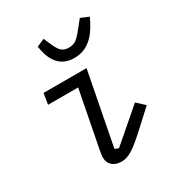

<svg xmlns="http://www.w3.org/2000/svg" viewBox="-182 -892 964 1029"><g transform="rotate(-30 300.0 -377.5)"><path d="M272 12.1C317.1 12.1 354 -12.1 448.2 -99.1L539.1 -182.9L491.8 -226.9L295.1 -57.2L272 -66.1L359 -516H93L82 -448.9H268.1L199.9 -96.9C198.2 -84.9 195 -70 195 -57.2C195 -17 221.9 12.1 272 12.1ZM190 -746.1C198.9 -685 225.1 -595.2 331 -595.2C436.1 -595.2 483 -683.9 512.1 -746.1L462 -767L435 -733C392 -679 375 -658 333.1 -658C288 -658 274.9 -682.9 252.8 -733L237.9 -767Z"/></g></svg>

Font: Margiela Mono Italic Italic
Style: Regular
Weight: 400
Designer: Mike Abbink, Paul van der Laan, Pieter van Rosmalen
Foundry: Bold Monday
Version: Version 2.003 2021